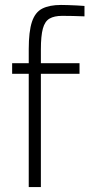

<svg xmlns="http://www.w3.org/2000/svg" viewBox="-20 -755 361 775"><path d="M96 0V-457H29V-500H96V-556Q96 -628 109 -667Q122 -706 151 -720.5Q180 -735 226 -735Q236 -735 253.5 -734.5Q271 -734 290 -733Q309 -732 321 -731V-689Q301 -690 273.5 -690.5Q246 -691 231 -691Q199 -691 180 -680Q161 -669 153 -639.5Q145 -610 145 -555V-500H301V-457H145V0Z"/></svg>

Font: Cairo Play Light
Style: Regular
Weight: 300
Version: Version 3.119